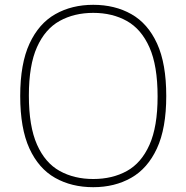

<svg xmlns="http://www.w3.org/2000/svg" viewBox="-20 -769 775 798"><path d="M367.5 9Q277.5 9 209 -29.8Q140.5 -68.5 102.2 -152Q64 -235.5 64 -370Q64 -504.5 102.8 -588Q141.5 -671.5 210 -710.2Q278.5 -749 367.5 -749Q457.5 -749 526 -710.2Q594.5 -671.5 632.8 -588Q671 -504.5 671 -370Q671 -235.5 632.2 -152Q593.5 -68.5 525 -29.8Q456.5 9 367.5 9ZM367.5 -25Q447 -25 507.2 -58.2Q567.5 -91.5 601.2 -167Q635 -242.5 635 -368Q635 -496 601.2 -572Q567.5 -648 507.2 -681.8Q447 -715.5 367.5 -715.5Q288.5 -715.5 228 -682Q167.5 -648.5 133.8 -573.2Q100 -498 100 -372Q100 -244 133.8 -168Q167.5 -92 228 -58.5Q288.5 -25 367.5 -25Z"/></svg>

Font: Encode Sans SmExp Th
Style: Regular
Weight: 100
Width: 6
Designer: Multiple Designers
Foundry: Impallari Type
Version: Version 3.002; ttfautohint (v1.8.3) -l 8 -r 50 -G 200 -x 14 